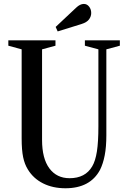

<svg xmlns="http://www.w3.org/2000/svg" viewBox="-20 -972 668 1002"><path d="M321.5 10.5Q255.5 10.5 204.8 -15Q154 -40.5 125.5 -87.5Q108.5 -114.5 100.8 -151.5Q93 -188.5 93 -250V-714.5L23.5 -733.5V-761.5H269.5V-733.5L199.5 -714.5V-242Q199.5 -144.5 237.8 -93.2Q276 -42 343 -42Q425 -42 461 -103.5Q478 -132 485.8 -182Q493.5 -232 493.5 -313.5V-714.5L423 -733.5V-761.5H605.5V-733.5L535 -714.5V-265.5Q535 -205.5 526.5 -161.5Q518 -117.5 502 -85.5Q450.5 10.5 321.5 10.5ZM281 -808 270.5 -831.5 377.5 -932Q398 -951.5 417.5 -951.5Q434 -951.5 445 -937.5Q456 -923.5 456 -904Q456 -886.5 444.8 -871Q433.5 -855.5 405 -846.5Z"/></svg>

Font: Libre Caslon Condensed Medium
Style: Regular
Weight: 500
Designer: Pablo Impallari, Rodrigo Fuenzalida, Katja Schimmel, Ertekin Erdin
Foundry: Pablo Impallari, Rodrigo Fuenzalida
Version: Version 2.000; ttfautohint (v1.8.4.7-5d5b);gftools[0.9.33]